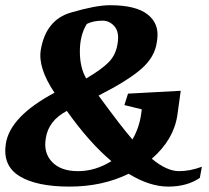

<svg xmlns="http://www.w3.org/2000/svg" viewBox="-40 -691 787 722"><path d="M286.6 -601.1Q260.3 -559.1 260.3 -497.8Q260.3 -436.5 284.2 -396Q341.8 -429.7 368.9 -457.3Q396 -484.9 402.3 -527.8Q409.2 -570.3 390.6 -591.8Q372.1 -613.3 345.7 -613.3Q311 -613.3 286.6 -601.1ZM378.9 -85Q295.4 -155.3 211.4 -273.9Q142.1 -237.3 132.3 -171.4Q122.6 -117.2 155.5 -82.3Q188.5 -47.4 253.4 -47.4Q318.4 -47.4 378.9 -85ZM373.5 -671.4Q471.2 -671.4 515.1 -636.7Q559.1 -602.1 551.3 -543.5L549.8 -532.7Q542.5 -477.1 492.2 -432.6Q441.9 -388.2 330.6 -331.5Q418.9 -210.9 458 -166.5Q483.4 -210 490.7 -261.7L493.2 -279.8L427.7 -295.9L441.4 -338.9L639.6 -349.6L627 -258.3Q613.3 -165.5 530.8 -94.2Q586.9 -47.4 633.3 -47.4Q674.3 -47.4 719.2 -64L711.4 -22Q663.1 10.7 592.8 10.7Q522.5 10.7 443.8 -37.6Q345.2 10.7 221.2 10.7Q97.7 10.7 33.4 -28.6Q-30.8 -67.9 -18.1 -150.4Q-2.4 -252.9 165 -342.3Q102.5 -435.5 113.3 -502.9Q132.3 -616.2 226.6 -643.8Q320.8 -671.4 373.5 -671.4Z"/></svg>

Font: NoticiaText-BoldItalic
Style: Bold Italic
Weight: 700
Italic angle: -8°
Designer: JM Sole
Foundry: JM Sole
Version: Version 1.003